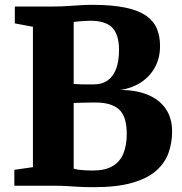

<svg xmlns="http://www.w3.org/2000/svg" viewBox="-20 -770 756 796"><path d="M116.5 -77V-659L41.5 -673V-743H199.5Q231 -743 258.2 -744.8Q285.5 -746.5 310.8 -748.2Q336 -750 361.5 -750Q446 -750 500.8 -738.2Q555.5 -726.5 586.8 -704Q618 -681.5 630.8 -650.2Q643.5 -619 643.5 -580Q643.5 -528.5 621.8 -489.8Q600 -451 562.5 -427.2Q525 -403.5 478.5 -397Q544 -397 592.2 -377.2Q640.5 -357.5 667 -319Q693.5 -280.5 693.5 -225Q693.5 -176.5 678 -134.5Q662.5 -92.5 626 -61Q589.5 -29.5 527 -11.8Q464.5 6 370.5 6Q333 6 307.5 4.5Q282 3 258 1.5Q234 0 201.5 0H39.5V-66ZM285.5 -422Q292.5 -421.5 302.5 -421Q312.5 -420.5 323.8 -420.2Q335 -420 346.2 -420Q357.5 -420 366.5 -420Q404.5 -420 428 -437.8Q451.5 -455.5 462.5 -487.5Q473.5 -519.5 473.5 -563Q473.5 -625.5 446 -654.8Q418.5 -684 354.5 -684Q347 -684 333 -683.2Q319 -682.5 305.5 -681.2Q292 -680 285.5 -679ZM285.5 -71Q293 -68 306.5 -66.2Q320 -64.5 335.5 -63.8Q351 -63 364.5 -63Q416 -63 447 -81.5Q478 -100 491.8 -134Q505.5 -168 505.5 -215Q505.5 -287 473.8 -316Q442 -345 376.5 -345Q365.5 -345 352.5 -344.8Q339.5 -344.5 326.5 -344.2Q313.5 -344 303 -343.8Q292.5 -343.5 285.5 -343Z"/></svg>

Font: Merriweather Light 18pt Black
Style: Regular
Weight: 900
Version: Version 2.100